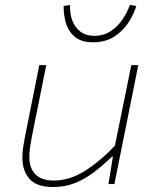

<svg xmlns="http://www.w3.org/2000/svg" viewBox="-20 -740 640 772"><path d="M193 12Q126 12 98 -21.5Q70 -55 70 -104Q70 -128 73 -147.5Q76 -167 80 -188L138 -478H166L108 -190Q104 -168 101 -148.5Q98 -129 98 -108Q98 -63 123 -38.5Q148 -14 196 -14Q259 -14 320 -52Q381 -90 442 -154L508 -478H536L440 0H416L434 -110H430Q397 -78 361 -50Q325 -22 284 -5Q243 12 193 12ZM354 -570Q305 -570 279 -593.5Q253 -617 244 -651Q235 -685 236 -716L262 -720Q260 -691 269 -662.5Q278 -634 300.5 -615Q323 -596 360 -596Q397 -596 425.5 -615Q454 -634 473 -662.5Q492 -691 502 -720L528 -716Q519 -685 497.5 -651Q476 -617 440.5 -593.5Q405 -570 354 -570Z"/></svg>

Font: Source Code Pro ExtraLight ExtraLight
Style: Italic
Weight: 250
Italic angle: -11°
Monospace: yes
Version: Version 1.016;hotconv 1.0.116;makeotfexe 2.5.65601